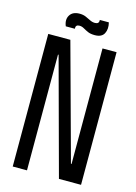

<svg xmlns="http://www.w3.org/2000/svg" viewBox="-120 -858 656 923"><g transform="rotate(15 208.0 -396.5)"><path d="M38 0V-660H148L305 -85H308V-660H378V0H268L112 -576H109V0ZM255 -712Q234 -712 220.5 -718Q207 -724 196 -730.5Q185 -737 173 -737Q153 -737 155 -717H110Q97 -748 111 -770.5Q125 -793 159 -793Q177 -793 190.5 -787Q204 -781 216 -775Q228 -769 241 -769Q262 -769 260 -789H305Q313 -758 301.5 -735Q290 -712 255 -712Z"/></g></svg>

Font: Bricolage Grotesque 48pt Condensed Light
Style: Regular
Weight: 300
Width: 3
Designer: Mathieu Triay
Foundry: Atelier Triay
Version: Version 1.000; ttfautohint (v1.8.4.7-5d5b);gftools[0.9.32]